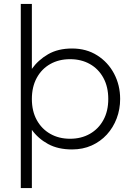

<svg xmlns="http://www.w3.org/2000/svg" viewBox="-20 -740 667 970"><path d="M85 210V-720H141V-392Q172.5 -436.5 222.8 -465.8Q273 -495 344 -495Q416.5 -495 471.2 -460.2Q526 -425.5 556.5 -367.5Q587 -309.5 587 -240Q587 -188 569.5 -141.8Q552 -95.5 519.8 -60.2Q487.5 -25 443 -5Q398.5 15 344 15Q273 15 222.8 -12.5Q172.5 -40 141 -84V210ZM334 -39Q390.5 -39 434 -63.8Q477.5 -88.5 502.2 -133.5Q527 -178.5 527 -240Q527 -301.5 502.2 -346.8Q477.5 -392 434 -416.5Q390.5 -441 334 -441Q277.5 -441 234 -416.5Q190.5 -392 165.8 -346.8Q141 -301.5 141 -240Q141 -178.5 165.8 -133.5Q190.5 -88.5 234 -63.8Q277.5 -39 334 -39Z"/></svg>

Font: Geologica Cursive Thin
Style: Regular
Weight: 250
Designer: Sindre Bremnes, Frode Helland
Foundry: Monokrom Skriftforlag AS
Version: Version 1.010;gftools[0.9.28]